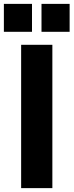

<svg xmlns="http://www.w3.org/2000/svg" viewBox="-45 -970 379 990"><path d="M64 -739V0H225V-739ZM-25 -806H120V-950H-25ZM169 -806H314V-950H169Z"/></svg>

Font: Malmofest
Style: Bold
Weight: 700
Designer: Jonny Pinhorn (Poppins), Kolossal
Version: Version 1.004;Glyphs 3.1.2 (3151)